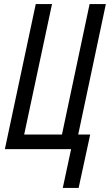

<svg xmlns="http://www.w3.org/2000/svg" viewBox="-20 -734 541 945"><path d="M367 191 424 -72H365L501 -714H421L285 -72H99L236 -714H156L4 0H330L289 191Z"/></svg>

Font: Noto Sans Display Condensed
Style: Italic
Weight: 400
Width: 3
Designer: Monotype Design team
Foundry: Monotype Imaging Inc.
Version: 1.000